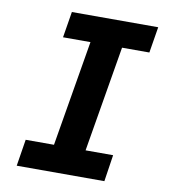

<svg xmlns="http://www.w3.org/2000/svg" viewBox="-82 -795 763 865"><g transform="rotate(10 300.0 -362.5)"><path d="M72 -122H201.5L283 -606H157.5L177 -725H572L552.5 -606H427.5L346 -122H472L453.5 0H52.5Z"/></g></svg>

Font: JuliaMono ExtraBold
Style: Italic
Weight: 800
Italic angle: -9°
Monospace: yes
Designer: cormullion
Foundry: corm
Version: Version 0.057; ttfautohint (v1.8.4)